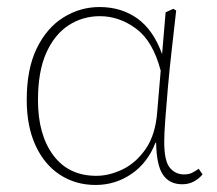

<svg xmlns="http://www.w3.org/2000/svg" viewBox="-20 -513 618 546"><path d="M88 -228Q88 -130 131.5 -71.5Q175 -13 254 -13Q290 -13 328 -31Q366 -49 394 -89Q422 -129 427 -194L437 -312Q415 -396 367 -431.5Q319 -467 264 -467Q215 -467 175 -441Q135 -415 111.5 -362.5Q88 -310 88 -228ZM252 13Q195 13 150.5 -16Q106 -45 81 -99.5Q56 -154 56 -229Q56 -317 84.5 -375.5Q113 -434 160.5 -463.5Q208 -493 263 -493Q325 -493 370.5 -460.5Q416 -428 441 -359V-360L451 -478L473 -488L481 -483Q475 -429 468.5 -372.5Q462 -316 457.5 -264.5Q453 -213 450 -172.5Q447 -132 447 -110Q447 -55 463 -36Q479 -17 503 -17Q517 -17 526 -21.5Q535 -26 545 -33L556 -17Q546 -5 531.5 3Q517 11 498 11Q462 11 443.5 -16Q425 -43 424 -107H422Q400 -50 354 -18.5Q308 13 252 13Z"/></svg>

Font: Source Serif 4 SmText ExtraLight
Style: Regular
Weight: 200
Designer: Frank Grießhammer
Foundry: Adobe
Version: Version 4.005;hotconv 1.1.0;makeotfexe 2.6.0